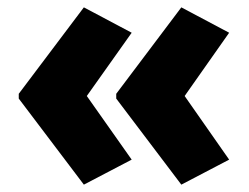

<svg xmlns="http://www.w3.org/2000/svg" viewBox="-20 -542 677 522"><path d="M31 -287 208 -522 338 -453 216 -281 338 -108 208 -40 31 -274ZM296 -287 473 -522 603 -453 482 -281 603 -108 473 -40 296 -274Z"/></svg>

Font: Noto Sans Myanmar SemiCondensed Black
Style: Regular
Weight: 900
Width: 4
Designer: Monotype Design Team
Foundry: Monotype Imaging Inc.
Version: Version 2.107; ttfautohint (v1.8.4.7-5d5b)